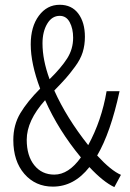

<svg xmlns="http://www.w3.org/2000/svg" viewBox="-20 -762 540 796"><path d="M205.1 -38.1Q264.6 -38.1 315.4 -109.4Q221.7 -222.7 167 -346.7Q90.8 -261.7 90.8 -182.6Q90.8 -116.2 122.1 -77.1Q153.3 -38.1 205.1 -38.1ZM156.2 -582Q156.2 -513.7 185.5 -433.6Q233.4 -480.5 258.3 -519.5Q283.2 -558.6 283.2 -605.5Q283.2 -643.6 269 -669.9Q254.9 -696.3 227.5 -696.3Q195.3 -696.3 175.8 -663.6Q156.2 -630.9 156.2 -582ZM421.9 -383.8H475.6Q438.5 -211.9 382.8 -117.2Q440.4 -54.7 481.4 -37.1L454.1 13.7Q408.2 -7.8 350.6 -69.3Q287.1 11.7 199.2 11.7Q127 11.7 81.1 -41Q35.2 -93.8 35.2 -181.6Q35.2 -244.1 64.5 -293Q93.8 -341.8 146.5 -394.5Q107.4 -498 107.4 -578.1Q107.4 -651.4 141.1 -696.8Q174.8 -742.2 227.5 -742.2Q277.3 -742.2 304.7 -705.6Q332 -668.9 332 -609.4Q332 -575.2 322.8 -545.4Q313.5 -515.6 291 -485.4Q268.6 -455.1 252.9 -437.5Q237.3 -419.9 205.1 -386.7Q255.9 -273.4 345.7 -160.2Q401.4 -262.7 421.9 -383.8Z"/></svg>

Font: Gen Shin Gothic Monospace Light
Style: Regular
Weight: 300
Designer: [Source Han Sans]
Ryoko NISHIZUKA  (kana & ideographs); Paul D. Hunt (Latin, Greek & Cyrillic); Wenlong ZHANG  (bopomofo
Version: Version 1.002.20150607